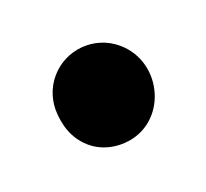

<svg xmlns="http://www.w3.org/2000/svg" viewBox="-40 -122 209 195"><g transform="rotate(20 64.5 -25.0)"><path d="M63.5 -78.5C35.4 -78.5 12.5 -55.6 12.5 -27.5C12.5 -13.7 18.1 -0.9 27.5 8.5C32.5 13.5 47.2 28.6 71.2 26.9C82.1 26.1 93.1 21 101.8 12.7C136.4 -20.2 110.1 -78.5 63.5 -78.5Z"/></g></svg>

Font: Take Off
Style: YouHoser
Weight: 400
Foundry: Cannot Into Space Fonts
Version: Version 0.89